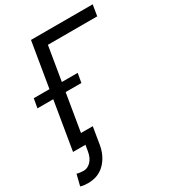

<svg xmlns="http://www.w3.org/2000/svg" viewBox="-246 -848 1069 1183"><g transform="rotate(-30 288.0 -257.0)"><path d="M602.3 -727.3 589.5 -649.1H238.6L130.7 0H42.6L163.4 -727.3ZM-12.8 -342.3 -1.4 -407.7H311.1L299.7 -342.3ZM143.5 -76.7H227.3L207.4 44Q194.6 118.6 148.1 165.8Q101.6 213.1 27 213.1Q12.1 213.1 0.2 211.6Q-11.7 210.2 -25.6 206L-5.7 126.4Q0.7 129.6 17.8 131.6Q34.8 133.5 41.2 133.5Q70 133.5 93 110.1Q116.1 86.6 123.6 44Z"/></g></svg>

Font: Inter UI
Style: Italic
Weight: 400
Italic angle: -9.39999°
Designer: Rasmus Andersson
Foundry: rsms
Version: 3.2;8d6f07862